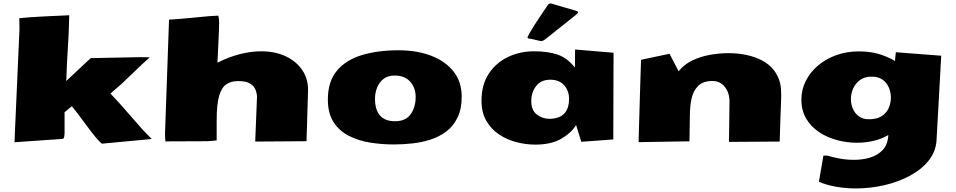

<svg xmlns="http://www.w3.org/2000/svg" viewBox="-20 -811 5489 1102"><path d="M564.5 13.7Q548.8 1 526.9 -25.9Q504.9 -52.7 480.7 -85.4Q456.5 -118.2 433.3 -149.2Q410.2 -180.2 392.1 -201.2L350.6 -167V-49.8Q350.6 -39.1 348.6 -26.9Q346.7 -14.6 338.4 -13.7L63.5 5.4L65.9 -59.6L91.8 -643.6Q91.8 -659.2 91.3 -674.6Q90.8 -689.9 90.8 -706.5Q117.2 -709.5 154.8 -712.2Q192.4 -714.8 233.9 -716.8Q275.4 -718.8 313.2 -720.5Q351.1 -722.2 377.4 -723.6Q376.5 -668 374.3 -622.6Q372.1 -577.1 369.4 -534.9Q366.7 -492.7 364.3 -447.3Q361.8 -401.9 360.4 -346.2L445.3 -425.8Q462.4 -441.9 477.3 -456.1Q492.2 -470.2 501.5 -477.5L780.8 -482.9Q796.4 -482.9 811 -482.7Q825.7 -482.4 839.8 -481.9L796.4 -442.9L675.8 -327.6Q661.6 -315.4 646 -302.2Q630.4 -289.1 614.3 -273.9Q665 -220.7 712.6 -165Q760.3 -109.4 800.8 -64.5Q814.5 -51.8 826.2 -38.8Q837.9 -25.9 850.6 -13.2Z M1444.8 1.5V1L1455.1 -254.4Q1455.1 -272.9 1447.3 -294.2Q1439.5 -315.4 1416.5 -330.6Q1393.6 -345.7 1347.2 -345.7Q1307.1 -345.7 1279.5 -327.6Q1252 -309.6 1237.8 -261Q1223.6 -212.4 1223.6 -120.6V-5.4Q1212.9 -3.9 1199.5 -2.7Q1186 -1.5 1170.4 -0.5L929.2 0.5Q927.2 -21 927.2 -46.9L950.2 -698.2Q958.5 -698.7 970.7 -699.5Q982.9 -700.2 1006.3 -702.1Q1029.8 -704.1 1070.3 -707.8Q1110.8 -711.4 1175.8 -717.8Q1189.9 -718.3 1204.3 -719.7Q1218.8 -721.2 1232.4 -721.2Q1237.8 -705.1 1237.8 -679.7Q1237.8 -664.6 1236.6 -634.3Q1235.4 -604 1233.6 -568.6Q1231.9 -533.2 1230.5 -501.5Q1229 -469.7 1228 -451.2Q1296.4 -485.4 1359.6 -501Q1422.9 -516.6 1478.5 -516.6Q1559.1 -516.6 1619.6 -488Q1680.2 -459.5 1714.1 -409.9Q1748 -360.4 1748 -296.4V-289.1L1739.3 -0.5Z M2239.7 18.1Q2172.4 18.1 2105.5 7.6Q2038.6 -2.9 1983.4 -30.8Q1928.2 -58.6 1895 -109.1Q1861.8 -159.7 1861.8 -240.2Q1861.8 -343.3 1913.8 -405.3Q1965.8 -467.3 2057.4 -494.9Q2148.9 -522.5 2267.6 -522.5Q2371.6 -522.5 2453.6 -491.5Q2535.6 -460.4 2582.8 -401.1Q2629.9 -341.8 2629.9 -256.8Q2629.9 -185.5 2606.2 -136.5Q2582.5 -87.4 2542.2 -56.9Q2502 -26.4 2451.4 -10Q2400.9 6.3 2346.2 12.2Q2291.5 18.1 2239.7 18.1ZM2247.6 -115.2Q2308.6 -115.2 2337.2 -155.5Q2365.7 -195.8 2365.7 -254.9Q2365.7 -306.2 2334.7 -341.8Q2303.7 -377.4 2245.1 -377.4Q2205.1 -377.4 2180.2 -357.4Q2155.3 -337.4 2143.8 -306.9Q2132.3 -276.4 2132.3 -244.1Q2132.3 -182.6 2160.4 -148.9Q2188.5 -115.2 2247.6 -115.2Z M3052.2 19Q2997.6 19 2942.9 4.6Q2888.2 -9.8 2843 -40.3Q2797.9 -70.8 2770.8 -118.4Q2743.7 -166 2743.7 -232.4Q2743.7 -325.7 2785.9 -388.9Q2828.1 -452.1 2896.7 -484.4Q2965.3 -516.6 3044.4 -516.6Q3126 -516.6 3181.4 -497.3Q3236.8 -478 3279.8 -422.9L3280.8 -526.9L3501.5 -508.3L3500 -10.7L3316.4 2.9L3286.6 -93.3Q3258.3 -47.4 3200.7 -14.2Q3143.1 19 3052.2 19ZM3135.3 -128.9Q3246.1 -131.3 3246.1 -244.1Q3246.1 -290.5 3217.8 -322Q3189.5 -353.5 3138.7 -353.5Q3085.4 -353.5 3057.4 -317.4Q3029.3 -281.2 3029.3 -231.9Q3029.3 -177.7 3061.5 -153.3Q3093.8 -128.9 3135.3 -128.9ZM3070.8 -578.1Q3055.2 -582.5 3039.8 -585.4Q3024.4 -588.4 3014.2 -590.3Q3011.7 -590.3 3008.3 -592.8Q3005.4 -595.7 3017.3 -617.2Q3029.3 -638.7 3048.3 -668.5Q3067.4 -698.2 3086.9 -726.8Q3106.4 -755.4 3118.2 -772.9Q3120.6 -777.3 3123 -780.5Q3125.5 -783.7 3127 -786.1Q3135.7 -793.9 3148.4 -789.6Q3189 -777.8 3219.2 -768.6Q3249.5 -759.3 3278.8 -751.5Q3297.4 -746.6 3297.6 -741.2Q3297.9 -735.8 3286.1 -726.1L3115.7 -590.3Q3105.5 -582 3096.7 -577.6Q3087.9 -573.2 3070.8 -578.1Z M3645.5 4.9Q3645.5 -7.3 3646.5 -45.4Q3647.5 -83.5 3649.2 -135.7Q3650.9 -188 3652.3 -243.9Q3653.8 -299.8 3655.5 -349.4Q3657.2 -398.9 3658.2 -431.4Q3659.2 -463.9 3659.2 -467.8L3822.8 -502.4L3875 -401.9Q3905.8 -440.9 3952.9 -463.6Q4000 -486.3 4054 -496.1Q4107.9 -505.9 4159.2 -505.9Q4273.9 -505.9 4354 -463.9Q4434.1 -421.9 4457.5 -334.5Q4461.4 -317.4 4462.6 -299.3Q4463.9 -281.2 4463.9 -263.7Q4463.9 -245.6 4462.6 -217.8Q4461.4 -189.9 4459.5 -138.7Q4457.5 -87.4 4455.1 1.5L4164.1 3.4L4167 -229Q4167 -278.8 4139.9 -312.5Q4112.8 -346.2 4069.3 -346.2Q4014.6 -346.2 3986.6 -317.6Q3958.5 -289.1 3949 -243.9Q3939.5 -198.7 3939.5 -147.9Q3939.5 -134.8 3939 -110.6Q3938.5 -86.4 3938.2 -61Q3938 -35.6 3937.5 -17.8Q3937 0 3937 0Z M4892.6 270.5Q4835.4 270.5 4781 261.2Q4726.6 252 4680.2 232.4L4706.1 82H4729Q4761.2 92.3 4801.3 99.4Q4841.3 106.4 4881.8 106.4Q4930.7 106.4 4974.4 93.3Q5018.1 80.1 5046.9 49.1Q5075.7 18.1 5078.6 -36.1Q5042 -14.2 4995.4 -2.9Q4948.7 8.3 4898.4 8.3Q4840.8 8.3 4784.2 -6.8Q4727.5 -22 4681.2 -52.7Q4634.8 -83.5 4607.2 -130.1Q4579.6 -176.8 4579.6 -239.7Q4579.6 -296.9 4605 -346.9Q4630.4 -397 4675.3 -435.1Q4720.2 -473.1 4780.3 -494.6Q4840.3 -516.1 4909.2 -516.1Q4974.6 -516.1 5025.4 -500.7Q5076.2 -485.4 5116.7 -460.9L5121.6 -511.2L5382.3 -491.2L5355.5 -9.3Q5352.5 57.1 5311.3 109.1Q5270 161.1 5203.1 197.3Q5136.2 233.4 5055.4 252Q4974.6 270.5 4892.6 270.5ZM4966.8 -126.5Q5013.2 -126.5 5040.8 -144.5Q5068.4 -162.6 5080.8 -190.9Q5093.3 -219.2 5093.3 -250Q5093.3 -280.3 5081.8 -308.1Q5070.3 -335.9 5045.9 -353.5Q5021.5 -371.1 4982.9 -371.1Q4943.4 -371.1 4916.7 -352.1Q4890.1 -333 4877 -303.5Q4863.8 -273.9 4863.8 -242.2Q4863.8 -212.9 4875.2 -186.5Q4886.7 -160.2 4909.7 -143.3Q4932.6 -126.5 4966.8 -126.5Z"/></svg>

Font: Seymour One
Style: Regular
Weight: 400
Designer: Vernon Adams
Foundry: Vernon Adams
Version: Version 1.100; ttfautohint (v1.8.4.7-5d5b);gftools[0.9.33]